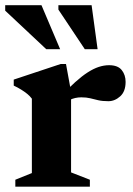

<svg xmlns="http://www.w3.org/2000/svg" viewBox="-30 -700 500 720"><path d="M379 -455.5Q412 -455.5 426.5 -437.2Q441 -419 441 -393Q441 -357 420.8 -338.8Q400.5 -320.5 376.5 -320.5Q354 -320.5 338.2 -324.2Q322.5 -328 308.2 -331.5Q294 -335 275 -335Q263 -335 252 -332.5Q241 -330 230.5 -324.8Q220 -319.5 209.5 -311L197 -337.5Q227 -369.5 252 -392Q277 -414.5 298.8 -428.5Q320.5 -442.5 340.2 -449Q360 -455.5 379 -455.5ZM236.5 -356V-53.5L307 -26V0H27.5V-26L89.5 -51V-330Q82 -340 71.8 -348.2Q61.5 -356.5 49 -364.2Q36.5 -372 21.5 -379V-401.5L197.5 -460H217.5ZM195.5 -515.5H143.5L-10.5 -660V-680.5H125.5ZM336 -515.5H288L189 -664V-680.5H313.5Z"/></svg>

Font: Newsreader 16pt 16pt
Style: Bold
Weight: 700
Version: Version 1.003